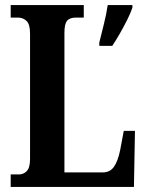

<svg xmlns="http://www.w3.org/2000/svg" viewBox="-20 -734 575 754"><path d="M22 0V-49H55Q72 -49 85 -62Q98 -75 98 -110V-602Q98 -639 84 -652Q70 -665 50 -665H22V-714H309V-665H279Q254 -665 243.5 -652.5Q233 -640 233 -606V-57H384Q412 -57 427.5 -79Q443 -101 452 -145L466 -220H510L506 0ZM370 -567Q378 -599 388 -639.5Q398 -680 403 -714H500V-704Q493 -683 479.5 -656Q466 -629 450.5 -602Q435 -575 421 -554H370Z"/></svg>

Font: Noto Serif Tamil ExtraCondensed
Style: Bold
Weight: 700
Width: 2
Designer: Indian Type Foundry, Tom Grace, and the Monotype Design Team
Foundry: Monotype Imaging Inc.
Version: Version 2.004; ttfautohint (v1.8.4.7-5d5b)